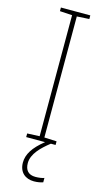

<svg xmlns="http://www.w3.org/2000/svg" viewBox="-140 -852 563 1022"><g transform="rotate(15 141.5 -341.5)"><path d="M105 38C105 -13 151 -57 197 -93H223V-113L155 -116V-783L223 -787V-807H61V-787L129 -783V-116L61 -113V-93H165C105 -45 79 -3 79 42C79 97 115 124 161 124C182 124 200 120 211 116V92C200 96 182 99 163 99C124 99 105 77 105 38Z"/></g></svg>

Font: Noto Sans Telugu UI Thin
Style: Regular
Weight: 100
Designer: Jelle Bosma - Monotype Design Team
Foundry: Monotype Imaging Inc.
Version: Version 2.005